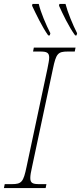

<svg xmlns="http://www.w3.org/2000/svg" viewBox="-37 -956 412 976"><path d="M345 -776H352L355 -787C333 -830 307 -893 296 -936H265L263 -927C282 -885 312 -821 345 -776ZM208 -776H216L219 -787C197 -830 170 -893 160 -936H128L126 -927C146 -885 176 -821 208 -776ZM-17 0H195L199 -20H163C130 -20 117 -25 117 -51C117 -64 120 -82 126 -108L232 -606C248 -683 257 -694 307 -694H343L347 -714H135L131 -694H167C200 -694 213 -689 213 -663C213 -650 209 -632 204 -606L98 -108C82 -31 73 -20 23 -20H-13Z"/></svg>

Font: Noto Serif SemiCondensed Thin
Style: Italic
Weight: 100
Width: 4
Italic angle: -12°
Designer: Monotype Design Team
Foundry: Monotype Imaging Inc.
Version: Version 2.013